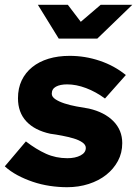

<svg xmlns="http://www.w3.org/2000/svg" viewBox="-41 -770 572 801"><path d="M-21 -76Q1 -102 23 -128Q45 -154 67 -180Q110 -147 151 -128.5Q192 -110 240 -110Q273 -110 295 -121.5Q317 -133 317 -153Q317 -166 302.5 -176Q288 -186 266 -192.5Q244 -199 218 -204Q192 -209 169 -212Q104 -226 69 -263.5Q34 -301 34 -360Q34 -402 49.5 -434.5Q65 -467 93.5 -490Q122 -513 161.5 -525Q201 -537 250 -537Q314 -537 375 -516.5Q436 -496 484 -457Q462 -432 440.5 -408Q419 -384 397 -359Q359 -387 318 -402.5Q277 -418 239 -418Q210 -418 192.5 -408.5Q175 -399 175 -379Q175 -366 190 -356Q205 -346 228 -338.5Q251 -331 278 -326Q305 -321 330 -317Q395 -302 432 -264.5Q469 -227 469 -173Q469 -132 451 -98.5Q433 -65 402 -40.5Q371 -16 329 -2.5Q287 11 239 11Q203 11 166.5 5.5Q130 0 96 -11.5Q62 -23 32 -39Q2 -55 -21 -76ZM242 -750Q256 -732 269 -714.5Q282 -697 296 -679Q317 -697 337.5 -714.5Q358 -732 379 -750H511Q474 -715 438 -679.5Q402 -644 365 -609H204L117 -750Z"/></svg>

Font: Rosa Sans Black
Style: Italic
Weight: 900
Italic angle: -12°
Designer: Pentagram / MCKL
Foundry: Pentagram / MCKL
Version: Version 1.005;September 16, 2019;FontCreator 11.5.0.2425 64-